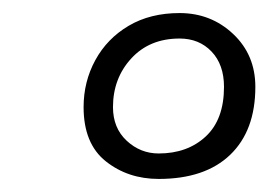

<svg xmlns="http://www.w3.org/2000/svg" viewBox="-20 -741 411 294"><path d="M108 -577Q108 -616 126 -649Q144 -682 177 -701.5Q210 -721 255 -721Q303 -721 337 -689Q371 -657 371 -608Q371 -541 332.5 -504Q294 -467 223 -467Q176 -467 142 -494Q108 -521 108 -577ZM323 -608Q323 -642 304 -662Q285 -682 255 -682Q209 -682 181 -651.5Q153 -621 153 -577Q153 -545 174 -525.5Q195 -506 223 -506Q267 -506 295 -532Q323 -558 323 -608Z"/></svg>

Font: Mali
Style: Italic
Weight: 400
Italic angle: -10°
Version: Version 1.000; ttfautohint (v1.6)